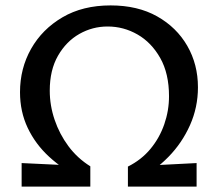

<svg xmlns="http://www.w3.org/2000/svg" viewBox="-20 -690 806 710"><path d="M279 -30Q212 -64 161.5 -110.5Q111 -157 82.5 -217Q54 -277 54 -349Q54 -437 95 -509.5Q136 -582 211 -626Q286 -670 389 -670Q489 -670 561 -629.5Q633 -589 672.5 -520.5Q712 -452 712 -367Q712 -293 682.5 -227Q653 -161 603 -110Q553 -59 491 -26L453 -74Q503 -99 536.5 -139.5Q570 -180 587.5 -230.5Q605 -281 605 -334Q605 -418 572.5 -475.5Q540 -533 488.5 -562.5Q437 -592 378 -592Q322 -592 273.5 -564.5Q225 -537 194.5 -484Q164 -431 164 -355Q164 -300 182 -247Q200 -194 233 -149.5Q266 -105 314 -75ZM60 0V-87L314 -75V0ZM453 0V-74L707 -87V0Z"/></svg>

Font: Ysabeau Office SemiBold
Style: Regular
Weight: 600
Designer: Christian Thalmann (Catharsis Fonts)
Version: Version 2.001;gftools[0.9.30]; featfreeze: tnum,lnum,ss02